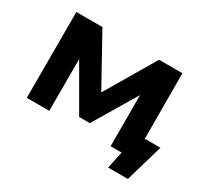

<svg xmlns="http://www.w3.org/2000/svg" viewBox="-131 -737 1120 1042"><g transform="rotate(30 429.0 -215.5)"><path d="M646.1 107 676.9 -35.9 772.1 0H599.9V-128.1H838.3L769.8 107ZM74.7 0V-537.9H238.3L441.3 -170.4H376.2L593.1 -537.9H739.4L740.8 0H599.9L599.5 -377.9L624.3 -361.7L439.5 -52.1H372.8L187.4 -373.3L215.6 -380.3V0Z"/></g></svg>

Font: Montserrat Alternates Thin
Style: Regular
Weight: 100
Designer: Julieta Ulanovsky
Foundry: Julieta Ulanovsky
Version: Version 9.000